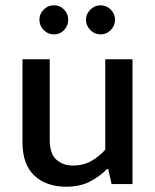

<svg xmlns="http://www.w3.org/2000/svg" viewBox="-20 -696 586 726"><path d="M378 -472H481V0H402L389 -57H385Q360 -31 322 -10.5Q284 10 230 10Q155 10 110 -32Q65 -74 65 -158V-472H168V-169Q168 -114 193.5 -92Q219 -70 255 -70Q294 -70 324 -86.5Q354 -103 378 -130ZM129 -622Q129 -643 145 -659.5Q161 -676 184 -676Q207 -676 222.5 -659.5Q238 -643 238 -622Q238 -599 222.5 -582.5Q207 -566 184 -566Q161 -566 145 -582.5Q129 -599 129 -622ZM305 -622Q305 -643 321.5 -659.5Q338 -676 360 -676Q383 -676 399 -659.5Q415 -643 415 -622Q415 -599 399 -582.5Q383 -566 360 -566Q338 -566 321.5 -582.5Q305 -599 305 -622Z"/></svg>

Font: Mukta Vaani Medium
Style: Regular
Weight: 500
Designer: Noopur Datye, Girish Dalvi, Yashodeep Gholap, Pallavi Karambelkar
Foundry: Ek Type
Version: Version 2.538;PS 1.000;hotconv 16.6.51;makeotf.lib2.5.65220;